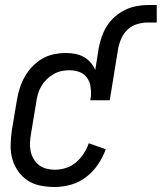

<svg xmlns="http://www.w3.org/2000/svg" viewBox="-20 -740 647 768"><path d="M199 8Q170 8 142 2.5Q114 -3 91.5 -17.5Q69 -32 53 -54.5Q37 -77 29.5 -103.5Q22 -130 22.5 -158.5Q23 -187 27 -216L48 -342Q52 -365 59.5 -388.5Q67 -412 79.5 -434Q92 -456 110 -474.5Q128 -493 149.5 -505.5Q171 -518 195.5 -523Q220 -528 243 -528Q262 -528 280.5 -524.5Q299 -521 314.5 -512.5Q330 -504 342 -490.5Q354 -477 361 -460L375 -548Q379 -570 387 -593Q395 -616 408 -636.5Q421 -657 440 -673.5Q459 -690 480.5 -700.5Q502 -711 526 -715.5Q550 -720 572 -720H607V-650H572Q551 -650 530 -644Q509 -638 492.5 -623.5Q476 -609 466.5 -588.5Q457 -568 453 -548L419 -339H341L344 -357Q345 -378 341.5 -397Q338 -416 326.5 -431Q315 -446 296.5 -452.5Q278 -459 258 -459Q241 -459 225 -455.5Q209 -452 193.5 -443Q178 -434 165.5 -421.5Q153 -409 144.5 -394Q136 -379 131.5 -363Q127 -347 125 -331L104 -205Q101 -187 100 -169.5Q99 -152 102.5 -135.5Q106 -119 114.5 -104.5Q123 -90 135.5 -80Q148 -70 165 -65.5Q182 -61 199 -61Q221 -61 243.5 -68Q266 -75 284 -90.5Q302 -106 315 -126Q328 -146 335 -167L403 -143Q392 -112 372.5 -83Q353 -54 325.5 -32.5Q298 -11 264.5 -1.5Q231 8 199 8Z"/></svg>

Font: Iosevka QP
Style: Italic
Weight: 400
Italic angle: -9°
Designer: Belleve Invis
Foundry: Belleve Invis
Version: Version 20.0.0; ttfautohint (v1.8.4)